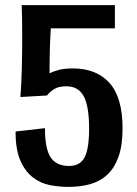

<svg xmlns="http://www.w3.org/2000/svg" viewBox="-20 -720 538 752"><path d="M460 -217Q460 -151 444.5 -107Q429 -63 401 -36.5Q373 -10 334 1Q295 12 247 12Q212 12 175.5 5Q139 -2 109 -25Q79 -48 60 -90.5Q41 -133 41 -205L156 -218Q156 -137 178.5 -103.5Q201 -70 250 -70Q294 -70 311.5 -104Q329 -138 329 -216Q329 -304 308 -343Q287 -382 240 -382Q209 -382 192 -371Q175 -360 164 -346L60 -340Q64 -391 65.5 -455Q67 -519 67 -573Q67 -611 66.5 -641.5Q66 -672 65 -700H430V-609H179Q178 -589 177 -572.5Q176 -556 175.5 -537.5Q175 -519 174.5 -494.5Q174 -470 174 -433Q190 -441 211.5 -446.5Q233 -452 265 -452Q358 -452 409 -395Q460 -338 460 -217Z"/></svg>

Font: CantoraOne
Style: Regular
Weight: 400
Designer: Pablo Impallari, Rodrigo Fuenzalida
Foundry: Pablo Impallari
Version: Version 1.001; ttfautohint (v0.8) -G 200 -r 50